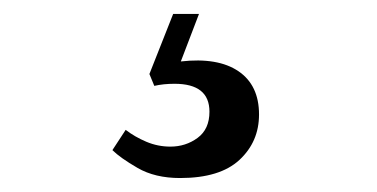

<svg xmlns="http://www.w3.org/2000/svg" viewBox="-20 -29 540 275"><path d="M238 226Q202 226 177 211.5Q152 197 141 186L160 157Q173 167 189.5 174Q206 181 224 181Q246 181 263 168.5Q280 156 280 131Q280 91 230 91Q214 91 201 94L194 77L228 -9H265L239 59Q292 53 321.5 73Q351 93 351 135Q351 174 323 200Q295 226 238 226Z"/></svg>

Font: Literata 36pt
Style: Regular
Weight: 400
Designer: Latin by Veronika Burian and Jose Scaglione. Greek by Irene Vlachou. Cyrillic by Vera Evstafieva.
Foundry: TypeTogether
Version: Version 3.002